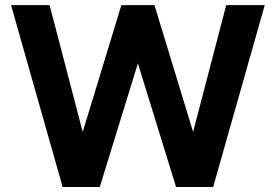

<svg xmlns="http://www.w3.org/2000/svg" viewBox="-20 -743 1096 763"><path d="M747.4 -218.8 593.8 -722.7H462.3L308.7 -218.8L177.1 -722.7H23.9L228.9 0H376.5L528 -491.2L679.6 0H827.1L1032.1 -722.7H879Z"/></svg>

Font: Giphurs SC
Style: Regular
Weight: 400
Version: Version 0.920